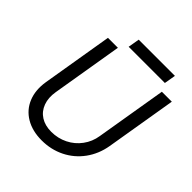

<svg xmlns="http://www.w3.org/2000/svg" viewBox="-221 -978 1150 1150"><g transform="rotate(45 354.0 -403.0)"><path d="M83.2 -249.3 158.3 -700H242.5L167.3 -249.3Q158 -194.2 173.9 -151.2Q189.8 -108.3 226.6 -85Q263.3 -61.7 316.3 -61.7Q372 -61.7 420.1 -85.6Q468.2 -109.5 499.8 -152.5Q531.5 -195.5 539.8 -249.3L615 -700H699.2L624 -249.3Q610.7 -171 567 -110.8Q523.3 -50.7 456.9 -17.7Q390.5 15.3 311.8 15.3Q232.5 15.3 176 -18.3Q119.5 -52 95.2 -112.2Q70.8 -172.3 83.2 -249.3ZM296.3 -822.5H603L590.5 -749.8H283.8Z"/></g></svg>

Font: Oak Sans Light Italic
Style: Regular
Weight: 400
Italic angle: -9.5°
Foundry: Erik Kennedy, Walven
Version: Version 1.000;Glyphs 3.1.2 (3151)